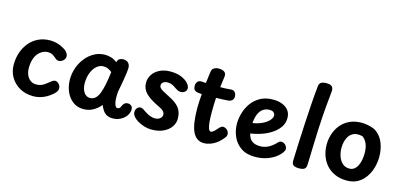

<svg xmlns="http://www.w3.org/2000/svg" viewBox="-72 -1296 3728 1787"><g transform="rotate(15 1792.0 -402.5)"><path d="M439 -506Q468 -491 481.5 -471.5Q495 -452 495 -434Q495 -417 484.5 -404Q474 -391 460 -384Q446 -377 433 -377Q420 -377 409 -385Q398 -393 386 -403.5Q374 -414 358 -422Q342 -430 319 -430Q293 -430 268.5 -418Q244 -406 224.5 -382.5Q205 -359 194 -323.5Q183 -288 183 -240Q183 -215 189.5 -192Q196 -169 209.5 -150.5Q223 -132 242.5 -121.5Q262 -111 288 -111Q313 -111 332 -117.5Q351 -124 368.5 -136.5Q386 -149 408 -167Q435 -190 452 -190Q465 -190 477 -182Q489 -174 497 -160.5Q505 -147 505 -129Q505 -110 490.5 -92Q476 -74 454 -58Q418 -29 375.5 -13.5Q333 2 289 2Q216 2 159.5 -29.5Q103 -61 71 -115Q39 -169 39 -235Q39 -298 58 -353.5Q77 -409 112 -451Q147 -493 197.5 -517Q248 -541 311 -541Q342 -541 376 -532.5Q410 -524 439 -506Z M580 -238Q580 -297 599.5 -352Q619 -407 654 -450Q689 -493 736 -518.5Q783 -544 839 -544Q866 -544 895.5 -535.5Q925 -527 956 -505Q961 -529 976.5 -538Q992 -547 1011 -547Q1043 -547 1061 -529.5Q1079 -512 1079 -479Q1079 -464 1075 -434Q1071 -404 1065 -368.5Q1059 -333 1053 -300.5Q1047 -268 1043 -249Q1040 -219 1040 -188Q1040 -165 1044 -143Q1048 -121 1056 -107.5Q1064 -94 1075 -94Q1088 -94 1094.5 -100Q1101 -106 1105 -115Q1109 -124 1114 -133Q1120 -145 1131 -153.5Q1142 -162 1159 -162Q1177 -162 1192 -151Q1207 -140 1207 -115Q1207 -101 1201 -82.5Q1195 -64 1181 -47Q1168 -31 1150 -18.5Q1132 -6 1109 2Q1086 10 1057 10Q1022 10 999 -3Q976 -16 961.5 -38Q947 -60 936 -87Q910 -53 867.5 -28Q825 -3 772 -3Q723 -3 687 -24Q651 -45 627 -79Q603 -113 591.5 -154.5Q580 -196 580 -238ZM722 -241Q722 -214 728 -191.5Q734 -169 745 -152.5Q756 -136 771 -127.5Q786 -119 803 -119Q834 -119 855.5 -138.5Q877 -158 891 -194.5Q905 -231 915.5 -284Q926 -337 934 -403Q915 -419 895.5 -427.5Q876 -436 854 -436Q829 -436 808 -425Q787 -414 771 -395Q755 -376 744 -351Q733 -326 727.5 -298Q722 -270 722 -241Z M1661 -440Q1661 -420 1645.5 -406Q1630 -392 1603 -392Q1589 -392 1576.5 -398Q1564 -404 1553 -412Q1534 -426 1513.5 -436Q1493 -446 1467 -446Q1442 -446 1425.5 -434.5Q1409 -423 1409 -403Q1409 -391 1416.5 -380.5Q1424 -370 1448 -356Q1472 -342 1522 -317Q1583 -287 1614 -247Q1645 -207 1645 -143Q1645 -101 1619.5 -64.5Q1594 -28 1547 -5.5Q1500 17 1432 17Q1399 17 1365 7Q1331 -3 1302 -19.5Q1273 -36 1255.5 -57Q1238 -78 1238 -99Q1238 -124 1251.5 -139.5Q1265 -155 1285 -155Q1294 -155 1304.5 -150Q1315 -145 1328 -135Q1339 -127 1356.5 -117Q1374 -107 1395 -99.5Q1416 -92 1437 -92Q1467 -92 1486 -107.5Q1505 -123 1505 -145Q1505 -162 1491 -177.5Q1477 -193 1440 -210Q1351 -252 1311.5 -293.5Q1272 -335 1272 -391Q1272 -434 1295.5 -470.5Q1319 -507 1363 -529Q1407 -551 1468 -551Q1527 -551 1570 -533.5Q1613 -516 1637 -490Q1661 -464 1661 -440Z M1937 13Q1864 13 1829 -59Q1794 -131 1794 -290Q1794 -324 1796 -357.5Q1798 -391 1801 -423Q1790 -424 1778.5 -425Q1767 -426 1757 -428Q1736 -433 1726.5 -445.5Q1717 -458 1717 -479Q1717 -505 1731 -521.5Q1745 -538 1770 -536Q1780 -535 1790 -534.5Q1800 -534 1811 -533Q1815 -563 1819 -593Q1823 -623 1826 -648Q1830 -672 1849.5 -683Q1869 -694 1894 -694Q1929 -694 1947.5 -680Q1966 -666 1964 -641Q1964 -633 1961 -613.5Q1958 -594 1955 -571.5Q1952 -549 1950 -530Q1973 -530 1999 -531Q2025 -532 2054 -535Q2078 -537 2091.5 -520.5Q2105 -504 2105 -479Q2105 -459 2092.5 -445.5Q2080 -432 2054 -429Q2028 -427 1998.5 -425.5Q1969 -424 1938 -424Q1936 -390 1935 -355Q1934 -320 1934 -286Q1934 -222 1938.5 -182.5Q1943 -143 1951.5 -125Q1960 -107 1971 -107Q1982 -107 1995 -117Q2008 -127 2027 -149Q2039 -163 2050 -172Q2061 -181 2070 -181Q2094 -181 2112 -164Q2130 -147 2130 -121Q2130 -107 2120.5 -94Q2111 -81 2093 -62Q2074 -41 2048.5 -24Q2023 -7 1994 3Q1965 13 1937 13Z M2188 -244Q2188 -293 2203.5 -346Q2219 -399 2251 -444Q2283 -489 2334.5 -517.5Q2386 -546 2457 -546Q2507 -546 2545.5 -531Q2584 -516 2606.5 -486.5Q2629 -457 2629 -413Q2629 -362 2600.5 -322.5Q2572 -283 2527 -254.5Q2482 -226 2430 -209Q2378 -192 2331 -186Q2342 -138 2371 -116.5Q2400 -95 2449 -95Q2493 -95 2530.5 -115Q2568 -135 2605 -175Q2611 -181 2618.5 -184Q2626 -187 2633 -187Q2648 -187 2661 -178.5Q2674 -170 2681.5 -157Q2689 -144 2689 -130Q2689 -123 2685 -114Q2681 -105 2676 -98Q2650 -62 2610.5 -37Q2571 -12 2524.5 0.5Q2478 13 2430 13Q2346 13 2292.5 -24Q2239 -61 2213.5 -120Q2188 -179 2188 -244ZM2326 -285Q2381 -294 2420.5 -313.5Q2460 -333 2481.5 -357.5Q2503 -382 2503 -404Q2503 -419 2490.5 -432Q2478 -445 2448 -445Q2419 -445 2393 -430.5Q2367 -416 2349.5 -381.5Q2332 -347 2326 -285Z M2825 -771Q2827 -798 2844 -810Q2861 -822 2898 -822Q2926 -822 2940.5 -814Q2955 -806 2959.5 -792Q2964 -778 2963 -762Q2961 -734 2954.5 -674.5Q2948 -615 2940.5 -509Q2933 -403 2928 -236Q2927 -183 2925 -134Q2923 -85 2922 -43Q2921 -13 2904.5 -1.5Q2888 10 2853 10Q2817 10 2799.5 -2Q2782 -14 2783 -46Q2786 -135 2790 -227Q2794 -319 2799 -411Q2804 -503 2810 -593.5Q2816 -684 2825 -771Z M3310 -551Q3333 -551 3362 -546Q3391 -541 3416.5 -532Q3442 -523 3457 -510Q3504 -473 3526 -413.5Q3548 -354 3548 -287Q3548 -232 3533 -180Q3518 -128 3488.5 -86Q3459 -44 3415 -19.5Q3371 5 3312 5Q3247 5 3197 -17Q3147 -39 3113 -77.5Q3079 -116 3062 -166Q3045 -216 3045 -271Q3045 -324 3061.5 -374Q3078 -424 3111 -464Q3144 -504 3193.5 -527.5Q3243 -551 3310 -551ZM3186 -277Q3186 -235 3199 -196.5Q3212 -158 3239 -133.5Q3266 -109 3306 -109Q3334 -109 3353.5 -124.5Q3373 -140 3385 -165.5Q3397 -191 3402.5 -221.5Q3408 -252 3408 -280Q3408 -339 3391.5 -375.5Q3375 -412 3348 -431Q3336 -434 3326 -435.5Q3316 -437 3305 -437Q3274 -437 3251 -423.5Q3228 -410 3214 -387.5Q3200 -365 3193 -336.5Q3186 -308 3186 -277Z"/></g></svg>

Font: Playpen Sans SemiBold
Style: Regular
Weight: 600
Designer: Laura Meseguer, Veronika Burian, José Scaglione
Foundry: TypeTogether
Version: Version 1.001